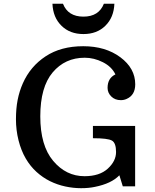

<svg xmlns="http://www.w3.org/2000/svg" viewBox="-20 -987 821 1017"><path d="M64.5 0ZM101.1 -545.9Q140.6 -635.3 221.7 -688.7Q302.7 -742.2 420.9 -742.2Q539.1 -742.2 617.7 -683.6Q696.3 -625 696.3 -540.5Q696.3 -482.9 650.4 -462.9Q636.2 -456.5 620.1 -456.5Q588.9 -456.5 569.3 -476.1Q549.8 -495.6 549.8 -521.5Q549.8 -573.2 591.3 -592.8Q571.8 -633.8 524.9 -657.5Q478 -681.2 428.7 -681.2Q324.7 -681.2 259 -603.5Q193.4 -525.9 193.4 -370.8Q193.4 -215.8 261.7 -134.8Q330.1 -53.7 427.7 -53.7Q507.3 -53.7 551 -93.8Q594.7 -133.8 594.7 -181.9Q594.7 -230 572.8 -242.4Q550.8 -254.9 472.2 -254.9V-319.8H695.8V0H630.4L612.3 -58.6Q570.3 -14.6 482.4 2.9Q450.2 9.8 409.2 9.8Q368.2 9.8 325.9 0.7Q283.7 -8.3 245.1 -27.3Q206.5 -46.4 173.6 -76.2Q140.6 -106 116.2 -147.7Q91.8 -189.5 78.1 -243.9Q64.5 -298.3 64.5 -355.2Q64.5 -412.1 73.5 -458Q82.5 -503.9 101.1 -545.9ZM421.9 -898.9Q503.4 -898.9 530.3 -967.3H585.9Q583 -894.5 538.1 -850.6Q493.7 -806.6 421.9 -806.6Q350.1 -806.6 305.7 -850.6Q260.7 -894.5 257.8 -967.3H313.5Q340.3 -898.9 421.9 -898.9Z"/></svg>

Font: Arbutus Slab
Style: Regular
Weight: 400
Designer: Karolina Lach
Foundry: Karolina Lach
Version: Version 1.001; ttfautohint (v0.92) -l 10 -r 16 -G 200 -x 7 -